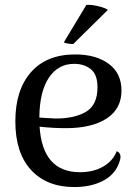

<svg xmlns="http://www.w3.org/2000/svg" viewBox="-20 -743 554 776"><path d="M467 -109Q467 -98 460 -81Q442 -35 394 -11Q346 13 280 13Q169 13 105.5 -56Q42 -125 42 -253Q42 -379 105 -451Q168 -523 284 -523Q368 -523 419.5 -485Q471 -447 471 -377Q471 -303 411 -264Q351 -225 246 -225Q193 -225 140 -231Q152 -47 303 -47Q357 -47 396.5 -69.5Q436 -92 452 -132Q467 -126 467 -109ZM139 -268Q160 -266 206 -264Q282 -264 328 -291.5Q374 -319 374 -390Q374 -442 347 -463.5Q320 -485 280 -485Q215 -485 177.5 -429Q140 -373 139 -268ZM276 -565Q266 -565 254 -567Q242 -569 238 -572L329 -723Q348 -725 377 -718Q406 -711 416 -703Z"/></svg>

Font: Arima Madurai Medium
Style: Regular
Weight: 500
Designer: Joana Correia and Natanael Gama
Foundry: NDISCOVER
Version: Version 1.020